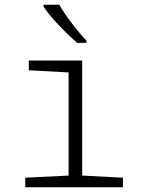

<svg xmlns="http://www.w3.org/2000/svg" viewBox="-20 -786 603 806"><path d="M86 0V-40L268 -49V-482L101 -491V-532H325V-49L496 -40V0ZM304 -606Q281 -626 253.5 -653Q226 -680 201.5 -708Q177 -736 163 -758V-766H229Q242 -743 261.5 -715.5Q281 -688 302.5 -661.5Q324 -635 343 -615V-606Z"/></svg>

Font: Noto Sans Mono SemiCondensed Light
Style: Regular
Weight: 300
Width: 4
Designer: Monotype Design Team
Foundry: Monotype Imaging Inc.
Version: Version 2.014; ttfautohint (v1.8.4.7-5d5b)